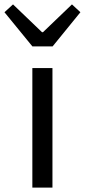

<svg xmlns="http://www.w3.org/2000/svg" viewBox="-55 -853 385 873"><path d="M92.1 0V-543.4H183.5V0ZM92.2 -642.1 -34.7 -797.4 4.2 -833 136 -706.6H140.4L272.2 -833L310.6 -797.4L184.3 -642.1Z"/></svg>

Font: Noto Sans SC Thin
Style: Regular
Weight: 100
Designer: Ryoko NISHIZUKA 西塚涼子 (kana, bopomofo & ideographs); Paul D. Hunt (Latin, Greek & Cyrillic); Sandoll Communications 산돌커뮤니
Foundry: Adobe
Version: Version 2.004-H2;hotconv 1.0.118;makeotfexe 2.5.65603